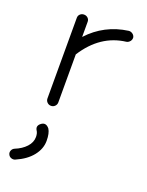

<svg xmlns="http://www.w3.org/2000/svg" viewBox="-129 -462 610 797"><g transform="rotate(20 176.5 -63.5)"><path d="M78 -17V-373Q78 -383 85 -389.5Q92 -396 102 -396Q112 -396 119 -389.5Q126 -383 126 -373V-306Q196 -382 299 -396Q308 -397 316 -391.5Q324 -386 326 -377Q327 -367 321 -359.5Q315 -352 306 -350Q195 -337 126 -229V-17Q126 -7 119 0Q112 7 102 7Q92 7 85 0Q78 -7 78 -17ZM40 267Q32 271 22.5 268Q13 265 9 256Q5 248 8.5 239Q12 230 21 226Q51 214 69.5 194Q88 174 88 150Q88 133 81 123Q70 105 90 91Q108 79 124 99Q135 116 135 150Q135 185 110.5 216Q86 247 40 267Z"/></g></svg>

Font: Hoogli
Style: Regular
Weight: 400
Designer: Anand Singh Naorem
Foundry: Brand New Type
Version: Version 1.00 b007